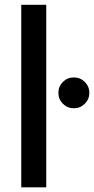

<svg xmlns="http://www.w3.org/2000/svg" viewBox="-20 -802 403 822"><path d="M178 -781.5V0H71V-781.5ZM296.5 -338.5Q268.5 -338.5 249.2 -357.8Q230 -377 230 -404.5Q230 -432 249.2 -451.2Q268.5 -470.5 296.5 -470.5Q323.5 -470.5 343 -451.2Q362.5 -432 362.5 -404.5Q362.5 -377 343 -357.8Q323.5 -338.5 296.5 -338.5Z"/></svg>

Font: Epilogue Medium
Style: Regular
Weight: 500
Designer: Tyler Finck
Foundry: Etcetera Type Co
Version: Version 2.111; ttfautohint (v1.8.3)